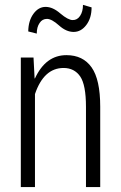

<svg xmlns="http://www.w3.org/2000/svg" viewBox="-20 -763 493 783"><path d="M251 -538.1Q318.4 -538.1 353.5 -488.3Q388.7 -438.5 388.7 -328.1V0H330.6V-327.1Q330.6 -416.5 307.1 -451.2Q283.2 -485.8 239.3 -485.8Q158.7 -485.8 122.6 -379.4V0H64.9V-528.3H116.7L121.1 -443.4H122.6Q166.5 -538.1 251 -538.1ZM171.9 -686Q152.3 -686 141.6 -669.4Q129.9 -652.8 129.9 -626L95.2 -634.8Q95.7 -678.2 116.2 -706.5Q136.7 -734.9 166 -734.9Q195.3 -734.9 226.1 -708Q257.8 -681.2 276.4 -681.2Q294.9 -680.7 306.6 -698.2Q318.4 -715.8 318.4 -743.2L353.5 -732.9Q353.5 -689.5 332 -661.1Q310.5 -632.8 280.3 -632.8Q250 -632.8 220.7 -659.2Q191.4 -685.5 171.9 -686Z"/></svg>

Font: RobotoCondensed-Light
Style: Light
Weight: 300
Designer: Google
Version: Version 1.200311; 2013